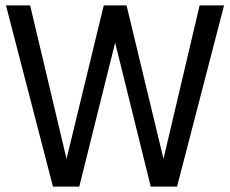

<svg xmlns="http://www.w3.org/2000/svg" viewBox="-20 -687 847 707"><path d="M225 -102 362 -667H446L582 -102L715 -667H805L632 0H535L404 -530L272 0H175L2 -667H91Z"/></svg>

Font: Epunda Sans
Style: Regular
Weight: 400
Designer: Simon Atzbach
Foundry: typofactur
Version: Version 2.204; ttfautohint (v1.8.4.7-5d5b)